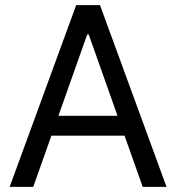

<svg xmlns="http://www.w3.org/2000/svg" viewBox="-20 -727 686 747"><path d="M17.6 0H109.4L319.3 -592.8H325.2L535.2 0H627.9L369.1 -707H276.4ZM503.9 -276.4H141.6V-199.2H503.9Z"/></svg>

Font: Pretendard Variable
Style: Regular
Weight: 400
Designer: Base glyphs from Inter by Rasmus Andersson; Hangeul glyphs from Noto Sans CJK(Source Han Sans) by Jang Soo-young and Kan
Foundry: Kil Hyung-jin
Version: Version 1.309;Glyphs 3.2 (3225)